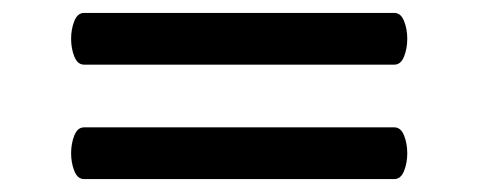

<svg xmlns="http://www.w3.org/2000/svg" viewBox="-20 -504 740 297"><path d="M110 -404Q100 -404 95 -416.5Q90 -429 90 -444Q90 -459 95 -471.5Q100 -484 110 -484H590Q600 -484 605 -471.5Q610 -459 610 -444Q610 -429 605 -416.5Q600 -404 590 -404ZM110 -227Q100 -227 95 -239.5Q90 -252 90 -267Q90 -282 95 -294.5Q100 -307 110 -307H590Q600 -307 605 -294.5Q610 -282 610 -267Q610 -252 605 -239.5Q600 -227 590 -227Z"/></svg>

Font: Marmelad
Style: Regular
Weight: 400
Designer: Manvel Shmavonyan
Foundry: Cyreal
Version: Version 1.110; ttfautohint (v1.8.4.7-5d5b)